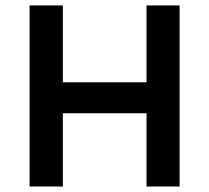

<svg xmlns="http://www.w3.org/2000/svg" viewBox="-20 -680 763 700"><path d="M634.8 -660.2V0H514.2V-267.1H209V0H87.9V-660.2H209V-379.9H514.2V-660.2Z"/></svg>

Font: Human Sans Medium
Style: Regular
Weight: 500
Designer: Tim Radville
Foundry: Continuum
Version: Version 1.000;FEAKit 1.0